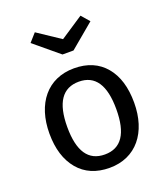

<svg xmlns="http://www.w3.org/2000/svg" viewBox="-144 -886 873 1000"><g transform="rotate(-20 292.0 -386.5)"><path d="M292 -701 166 -785 126 -740 262 -627H323L458 -740L419 -785ZM293 -539C145 -539 57 -428 57 -263C57 -178 78 -111 119 -62C160 -13 218 12 292 12C439 12 527 -99 527 -264C527 -349 507 -416 466 -465C425 -514 367 -539 293 -539ZM293 -465C383 -465 428 -398 428 -264C428 -129 383 -62 292 -62C201 -62 156 -129 156 -263C156 -398 202 -465 293 -465Z"/></g></svg>

Font: Fira Sans
Style: Regular
Weight: 400
Designer: Carrois Corporate & Edenspiekermann AG
Foundry: Carrois Corporate GbR & Edenspiekermann AG
Version: Version 4.203